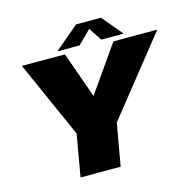

<svg xmlns="http://www.w3.org/2000/svg" viewBox="-116 -936 1062 1054"><g transform="rotate(-15 415.0 -409.0)"><path d="M213.5 0H441.5L483.5 -239.5L830.5 -675H581L399 -415H397.5L305.5 -675H61L255 -238.5ZM269.5 -701.5H395.5L470.5 -775.5L519.5 -701.5H646.5L548.5 -818H407Z"/></g></svg>

Font: Anybody Thin Black
Style: Italic
Weight: 900
Italic angle: -10°
Version: Version 1.113;gftools[0.9.25]